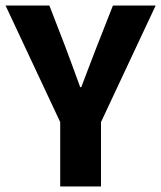

<svg xmlns="http://www.w3.org/2000/svg" viewBox="-28 -672 581 692"><path d="M189 0V-232L-8 -652H150L208 -502Q222 -465 234.5 -430.5Q247 -396 261 -358H265Q279 -396 292.5 -430.5Q306 -465 320 -502L379 -652H533L336 -232V0Z"/></svg>

Font: Giro Regular
Style: Bold
Weight: 700
Designer: Paul D. Hunt
Foundry: Adobe Systems Incorporated
Version: Version 1.000;PS 1.0;hotconv 1.0.88;makeotf.lib2.5.647800